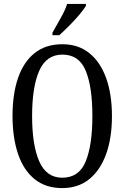

<svg xmlns="http://www.w3.org/2000/svg" viewBox="-20 -951 637 981"><path d="M298 10Q213 10 156.5 -36Q100 -82 72 -165Q44 -248 44 -359Q44 -470 72 -552Q100 -634 156.5 -679.5Q213 -725 299 -725Q380 -725 436.5 -679.5Q493 -634 522.5 -551.5Q552 -469 552 -358Q552 -247 522.5 -164.5Q493 -82 436.5 -36Q380 10 298 10ZM298 -43Q384 -43 418 -126.5Q452 -210 452 -358Q452 -507 418 -589.5Q384 -672 299 -672Q217 -672 180.5 -589.5Q144 -507 144 -358Q144 -210 180.5 -126.5Q217 -43 298 -43ZM248 -784Q269 -822 290.5 -859.5Q312 -897 323 -931H419V-921Q409 -904 386 -876.5Q363 -849 335 -821Q307 -793 283 -771H248Z"/></svg>

Font: Noto Serif Tamil ExtraCondensed
Style: Regular
Weight: 400
Width: 2
Designer: Indian Type Foundry, Tom Grace, and the Monotype Design Team
Foundry: Monotype Imaging Inc.
Version: Version 2.004; ttfautohint (v1.8.4.7-5d5b)